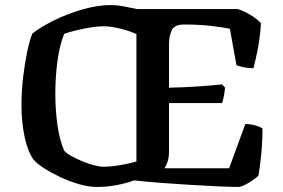

<svg xmlns="http://www.w3.org/2000/svg" viewBox="-20 -740 1120 760"><path d="M364 0Q330 0 291 -11.5Q252 -23 215.5 -40.5Q179 -58 151.5 -76Q124 -94 113 -108Q90 -139 77.5 -197.5Q65 -256 65 -324Q65 -379 71.5 -434Q78 -489 87.5 -534.5Q97 -580 108 -607Q142 -634 195 -660Q248 -686 307.5 -703Q367 -720 421 -720Q442 -720 469 -715Q496 -710 523 -704H922Q946 -696 972 -680.5Q998 -665 1013 -648Q1009 -588 999.5 -541Q990 -494 983 -470Q962 -470 943.5 -474Q925 -478 916 -482L890 -626Q868 -631 819 -637Q770 -643 709 -643Q670 -643 659.5 -619.5Q649 -596 649 -566V-393Q705 -394 758.5 -397.5Q812 -401 859 -406L871 -393Q869 -374 865.5 -356.5Q862 -339 859 -332H649V-141Q649 -116 643 -99Q637 -82 631 -74H887L951 -249Q972 -249 991 -243.5Q1010 -238 1019 -231Q1019 -181 1014 -129Q1009 -77 1003 -45Q996 -37 980.5 -26.5Q965 -16 949 -8Q933 0 923 0Q891 0 840 -2.5Q789 -5 729.5 -8.5Q670 -12 612.5 -16.5Q555 -21 511 -26Q478 -14 440.5 -7Q403 0 364 0ZM387 -80Q417 -80 454 -86Q491 -92 520 -101V-605Q495 -617 457 -626.5Q419 -636 390 -636Q369 -636 340 -631.5Q311 -627 282 -620Q253 -613 234 -606Q217 -565 208 -502.5Q199 -440 199 -368Q199 -305 207.5 -244.5Q216 -184 234 -144Q242 -134 261.5 -123Q281 -112 305 -102Q329 -92 351.5 -86Q374 -80 387 -80Z"/></svg>

Font: Texturina SemiBold
Style: Regular
Weight: 600
Designer: Guillermo Torres Carreño
Foundry: Omnibus-Type
Version: Version 1.002; ttfautohint (v1.8.3)